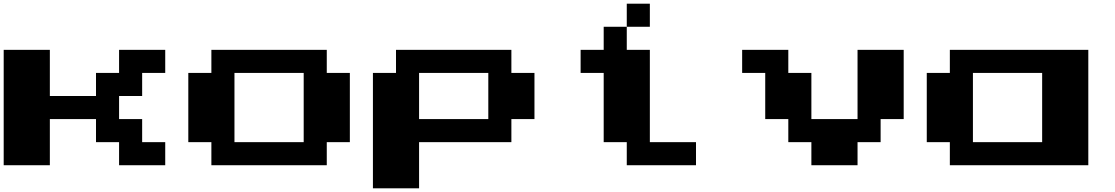

<svg xmlns="http://www.w3.org/2000/svg" viewBox="-20 -1020 6040 1040"><path d="M0 -437.5V-750H125H250V-625V-500H375H500V-562.5V-625H562.5H625V-687.5V-750H750H875V-687.5V-625H812.5H750V-562.5V-500H687.5H625V-437.5V-375H687.5H750V-312.5V-250H812.5H875V-187.5V-125H750H625V-187.5V-250H562.5H500V-312.5V-375H375H250V-250V-125H125H0Z M1125 -687.5V-750H1437.5H1750V-687.5V-625H1812.5H1875V-437.5V-250H1812.5H1750V-187.5V-125H1437.5H1125V-187.5V-250H1062.5H1000V-437.5V-625H1062.5H1125ZM1625 -437.5V-625H1437.5H1250V-437.5V-250H1437.5H1625Z M2125 -687.5V-750H2437.5H2750V-687.5V-625H2812.5H2875V-500V-375H2812.5H2750V-312.5V-250H2500H2250V-125V0H2125H2000V-312.5V-625H2062.5H2125ZM2625 -500V-625H2437.5H2250V-500V-375H2437.5H2625Z M3375 -937.5V-1000H3437.5H3500V-937.5V-875H3437.5H3375V-812.5V-750H3437.5H3500V-500V-250H3625H3750V-187.5V-125H3562.5H3375V-187.5V-250H3312.5H3250V-437.5V-625H3187.5H3125V-687.5V-750H3187.5H3250V-812.5V-875H3312.5H3375Z M4000 -687.5V-750H4125H4250V-687.5V-625H4312.5H4375V-500V-375H4500H4625V-562.5V-750H4750H4875V-562.5V-375H4812.5H4750V-312.5V-250H4687.5H4625V-187.5V-125H4500H4375V-187.5V-250H4312.5H4250V-312.5V-375H4187.5H4125V-500V-625H4062.5H4000Z M5125 -687.5V-750H5500H5875V-437.5V-125H5500H5125V-187.5V-250H5062.5H5000V-437.5V-625H5062.5H5125ZM5625 -437.5V-625H5437.5H5250V-437.5V-250H5437.5H5625Z"/></svg>

Font: Press Start 2P
Style: Regular
Weight: 500
Monospace: yes
Version: Version 2.14